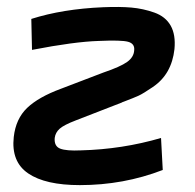

<svg xmlns="http://www.w3.org/2000/svg" viewBox="-20 -525 566 558"><path d="M73 -380 71 -470Q162 -499 280 -504Q328 -506 362 -503Q396 -500 428.5 -488.5Q461 -477 476 -450.5Q491 -424 487 -382Q483 -346 467.5 -318.5Q452 -291 424 -272Q396 -253 383 -247Q370 -241 341 -230Q339 -229 337 -228.5Q335 -228 334 -227L200 -175Q166 -162 153.5 -151Q141 -140 139 -124Q137 -100 155 -93Q173 -86 215 -88Q335 -91 448 -124L453 -31Q339 13 212 13Q112 13 62 -21Q12 -55 20 -127Q26 -180 59 -211.5Q92 -243 157 -267L280 -314Q330 -331 349.5 -345Q369 -359 370 -379Q372 -398 352.5 -403.5Q333 -409 267 -406Q197 -404 73 -380Z"/></svg>

Font: Exo 2.0 Semi Bold
Style: Italic
Weight: 600
Italic angle: -8°
Designer: Natanael Gama
Version: Version 1.001;PS 001.001;hotconv 1.0.70;makeotf.lib2.5.58329